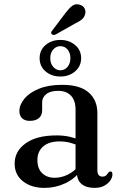

<svg xmlns="http://www.w3.org/2000/svg" viewBox="-20 -880 576 911"><path d="M345 -60.5V-70L338.5 -73V-359.5Q338.5 -402.5 317 -425.8Q295.5 -449 256 -449Q218 -449 199 -433Q180 -417 180 -395V-356.5Q180 -332.5 164.5 -319.5Q149 -306.5 121.5 -306.5Q97.5 -306.5 84.8 -319Q72 -331.5 72 -352.5Q72 -383 95.8 -411.8Q119.5 -440.5 165 -459Q210.5 -477.5 275 -477.5Q359.5 -477.5 400.8 -441.2Q442 -405 442 -343.5V-73.5Q442 -57 448.2 -49.5Q454.5 -42 465.5 -42Q477.5 -42 483.2 -47.5Q489 -53 492.5 -59Q495 -62 497.5 -64.2Q500 -66.5 504 -66.5Q508.5 -66.5 511 -63Q513.5 -59.5 513.5 -53Q513.5 -39 503.8 -24.2Q494 -9.5 475.2 1Q456.5 11.5 428.5 11.5Q389 11.5 367 -7Q345 -25.5 345 -60.5ZM49.5 -103.5Q49.5 -162.5 101.8 -200Q154 -237.5 248 -237.5Q282 -237.5 310 -231.2Q338 -225 359.5 -215L352 -189Q331.5 -198 309.8 -203.5Q288 -209 262 -209Q212.5 -209 185 -185.2Q157.5 -161.5 157.5 -120.5Q157.5 -80 180.2 -58.2Q203 -36.5 238.5 -36.5Q271.5 -36.5 302 -51.5Q332.5 -66.5 354.5 -94.5L364.5 -72Q335.5 -32 289.2 -10.2Q243 11.5 191.5 11.5Q128.5 11.5 89 -19.8Q49.5 -51 49.5 -103.5ZM266.5 -517Q225 -517 196.5 -541Q168 -565 168 -604Q168 -642.5 196.5 -666.5Q225 -690.5 266.5 -690.5Q308 -690.5 336.5 -666.2Q365 -642 365 -604Q365 -566 336.5 -541.5Q308 -517 266.5 -517ZM266.5 -661Q247 -661 232.8 -645.5Q218.5 -630 218.5 -604Q218.5 -578.5 232.8 -562.5Q247 -546.5 266.5 -546.5Q287 -546.5 300.5 -562.8Q314 -579 314 -604Q314 -629.5 300.5 -645.2Q287 -661 266.5 -661ZM290 -817.5Q307 -840 322 -851.8Q337 -863.5 357 -858Q374 -853.5 381 -840.5Q388 -827.5 384 -813.5Q380.5 -797.5 367.5 -787Q354.5 -776.5 333.5 -767L243.5 -716Q238.5 -714 233.2 -714.5Q228 -715 225 -718.5Q221.5 -723 223.2 -727.5Q225 -732 228.5 -736Z"/></svg>

Font: Fraunces 24pt
Style: Regular
Weight: 400
Version: Version 1.000;[b76b70a41]